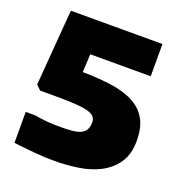

<svg xmlns="http://www.w3.org/2000/svg" viewBox="-135 -856 929 985"><g transform="rotate(20 330.0 -363.5)"><path d="M269 13Q213 13 157.5 8Q102 3 45 -4V-173H96Q134 -166 167.5 -163.5Q201 -161 234 -161Q272 -161 300.5 -163.5Q329 -166 347.5 -174.5Q366 -183 375 -198.5Q384 -214 384 -240Q384 -258 373 -270Q362 -282 335.5 -289Q309 -296 265 -298.5Q221 -301 155 -301H77L52 -325L85 -740H585V-564H255L250 -465Q343 -464 414.5 -453Q486 -442 534 -415Q582 -388 606.5 -343Q631 -298 631 -228Q631 -153 598 -106Q565 -59 513 -32.5Q461 -6 396.5 3.5Q332 13 269 13Z"/></g></svg>

Font: Encode Sans Wide
Style: Black
Weight: 900
Designer: Pablo Impallari, Andres Torresi
Foundry: Pablo Impallari, Andres Torresi
Version: Version 1.000; ttfautohint (v1.00) -l 8 -r 50 -G 200 -x 14 -